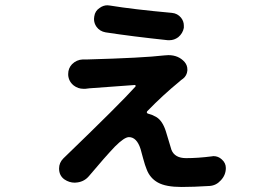

<svg xmlns="http://www.w3.org/2000/svg" viewBox="-20 -664 1040 741"><path d="M387.7 -539.1Q365.2 -543 352.5 -560.5Q342.8 -574.2 342.8 -590.8Q342.8 -595.7 343.8 -600.6Q346.7 -622.1 365.2 -633.8Q378.9 -643.6 394.5 -643.6Q399.4 -643.6 404.3 -642.6Q494.1 -627.9 643.6 -614.3Q665 -612.3 678.7 -595.7Q689.5 -582 689.5 -565.4Q689.5 -561.5 689.5 -556.6Q685.5 -535.2 668 -520.5Q652.3 -508.8 633.8 -508.8Q630.9 -508.8 627.9 -508.8Q490.2 -523.4 387.7 -539.1ZM614.3 -450.2Q622.1 -451.2 629.9 -451.2Q668.9 -451.2 692.4 -424.8Q703.1 -412.1 703.1 -396.5Q703.1 -393.6 703.1 -391.6Q701.2 -372.1 686.5 -360.4Q677.7 -354.5 672.9 -349.6Q608.4 -296.9 547.9 -234.4Q545.9 -231.4 546.9 -229Q547.9 -226.6 550.8 -225.6Q558.6 -223.6 566.4 -220.7Q578.1 -214.8 584 -211.9Q607.4 -197.3 620.1 -157.2Q623 -146.5 630.9 -121.6Q638.7 -96.7 641.6 -85.9Q654.3 -53.7 698.2 -53.7Q744.1 -53.7 796.9 -60.5Q800.8 -61.5 803.7 -61.5Q822.3 -61.5 835.9 -48.8Q851.6 -35.2 851.6 -15.6Q851.6 11.7 832 32.2Q814.5 51.8 789.1 53.7Q726.6 57.6 680.7 57.6Q620.1 57.6 589.4 40.5Q558.6 23.4 545.9 -10.7Q540 -24.4 532.2 -53.2Q524.4 -82 522.5 -88.9Q507.8 -134.8 477.5 -134.8Q460 -134.8 423.8 -98.6Q384.8 -57.6 324.2 14.6Q306.6 36.1 279.3 40Q273.4 41 268.6 41Q247.1 41 228.5 28.3Q208 13.7 208 -13.7Q208 -36.1 224.6 -52.7Q445.3 -265.6 502.9 -330.1Q503.9 -332 502.9 -334.5Q502 -336.9 499 -335.9Q339.8 -324.2 325.2 -323.2Q317.4 -322.3 309.6 -321.3Q305.7 -321.3 301.8 -321.3Q281.2 -321.3 264.6 -334Q245.1 -349.6 243.2 -374Q243.2 -377 243.2 -378.9Q243.2 -400.4 257.8 -416Q275.4 -433.6 299.8 -434.6Q309.6 -434.6 318.4 -434.6Q530.3 -440.4 614.3 -450.2Z"/></svg>

Font: Gen Jyuu GothicX Bold
Style: Bold
Weight: 700
Designer: Ryoko NISHIZUKA (kana &amp; ideographs); Paul D. Hunt (Latin, Greek &amp; Cyrillic); Wenlong ZHANG (bopomofo); Sandoll C
Version: Version 1.058.20140828